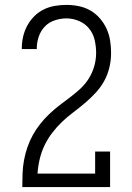

<svg xmlns="http://www.w3.org/2000/svg" viewBox="-20 -763 540 783"><path d="M71 0V-1Q71 -28 72 -55.5Q73 -83 78 -110Q83 -137 92 -163Q101 -189 114 -212.5Q127 -236 144 -257.5Q161 -279 181 -298Q201 -317 222.5 -333.5Q244 -350 266 -366.5Q288 -383 308 -401.5Q328 -420 342.5 -443.5Q357 -467 364.5 -493.5Q372 -520 372 -547Q372 -574 366 -600Q360 -626 343.5 -646.5Q327 -667 302 -677.5Q277 -688 251 -688Q227 -688 203 -680Q179 -672 162.5 -654.5Q146 -637 138 -613.5Q130 -590 130 -566Q130 -565 130 -564.5Q130 -564 130 -563H69Q69 -564 69 -565Q69 -566 69 -567Q69 -591 74.5 -614.5Q80 -638 91.5 -659Q103 -680 120 -697Q137 -714 158.5 -724.5Q180 -735 203.5 -739Q227 -743 251 -743Q276 -743 301 -738Q326 -733 348 -720.5Q370 -708 387 -688.5Q404 -669 414.5 -646Q425 -623 429 -598Q433 -573 433 -547Q433 -517 426 -487.5Q419 -458 404.5 -432Q390 -406 369.5 -384Q349 -362 326 -342.5Q303 -323 279 -305Q255 -287 233.5 -266.5Q212 -246 193.5 -222Q175 -198 162 -171Q149 -144 142 -114.5Q135 -85 133 -55H368V-145H429V0Z"/></svg>

Font: Iosevka Slab Light
Style: Regular
Weight: 300
Monospace: yes
Designer: Belleve Invis
Foundry: Belleve Invis
Version: Version 11.1.0; ttfautohint (v1.8.3)